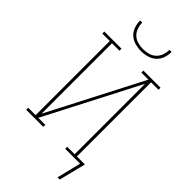

<svg xmlns="http://www.w3.org/2000/svg" viewBox="-338 -1031 1276 1276"><g transform="rotate(45 300.0 -392.5)"><path d="M300 -815Q271 -815 242.5 -823Q214 -831 192.5 -850.5Q171 -870 161.5 -898Q152 -926 152 -955H172Q172 -930 180.5 -905.5Q189 -881 207.5 -864Q226 -847 250.5 -840.5Q275 -834 300 -834Q325 -834 349.5 -840.5Q374 -847 392.5 -864Q411 -881 419.5 -905.5Q428 -930 428 -955H448Q448 -926 438.5 -898Q429 -870 407.5 -850.5Q386 -831 357.5 -823Q329 -815 300 -815ZM522 170H501L543 0H403V-19H473V-681L131 -19H197V0H36V-19H106V-716H36V-735H197V-716H127V-54L469 -716H403V-735H564V-716H494V-19H569Z"/></g></svg>

Font: Iosevka HT Thin Extended
Style: Regular
Weight: 100
Width: 7
Monospace: yes
Designer: Belleve Invis
Foundry: Belleve Invis
Version: Version 32.3.0; ttfautohint (v1.8.4)